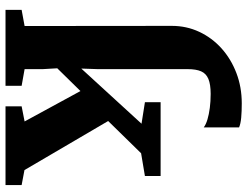

<svg xmlns="http://www.w3.org/2000/svg" viewBox="-118 -758 876 679"><g transform="rotate(90 319.5 -418.0)"><path d="M14.5 0V-57L71.5 -67.5L71 -588Q71 -640 92 -685Q113 -730 150.5 -763.8Q188 -797.5 237.8 -816.5Q287.5 -835.5 345 -835.5Q373.5 -835.5 395.5 -833.5Q417.5 -831.5 430 -826V-701Q419.5 -709 401.8 -714.2Q384 -719.5 361 -722.5Q338 -725.5 311.5 -725.5Q278 -725.5 258.8 -717.5Q239.5 -709.5 231.8 -691.8Q224 -674 224 -644.5V-326L222 -268L417 -481L341 -493V-548.5H602V-493L521.5 -479.5L407.5 -363L581 -67L634 -57V0H355.5V-57L409 -67.5L301.5 -265L221 -183L224 -131.5V-67.5L283 -57V0Z"/></g></svg>

Font: Merriweather 36pt ExtraBold
Style: Regular
Weight: 800
Designer: Eben Sorkin
Foundry: Eben Sorkin
Version: Version 2.100